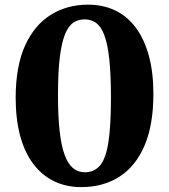

<svg xmlns="http://www.w3.org/2000/svg" viewBox="-20 -772 707 803"><path d="M320 10.5Q256 10.5 205.2 -14.5Q154.5 -39.5 118.5 -87.5Q82.5 -135.5 64 -205.2Q45.5 -275 45.5 -364.5Q46 -496.5 85.2 -582.2Q124.5 -668 192.8 -710.2Q261 -752.5 347.5 -752.5Q411.5 -752.5 462 -728.2Q512.5 -704 548 -656.2Q583.5 -608.5 602.5 -539Q621.5 -469.5 621.5 -379Q621.5 -248.5 584 -162Q546.5 -75.5 478.8 -32.5Q411 10.5 320 10.5ZM334.5 -51.5Q373.5 -51.5 397.8 -79.2Q422 -107 433 -174.8Q444 -242.5 444 -362.5Q444 -461 437 -525Q430 -589 416.2 -625.2Q402.5 -661.5 381.8 -676.2Q361 -691 334 -691Q308 -691 287.5 -677.8Q267 -664.5 252.5 -630Q238 -595.5 230.2 -533.2Q222.5 -471 222.5 -374Q222.5 -285 229.5 -223.2Q236.5 -161.5 250.5 -123.8Q264.5 -86 285.5 -68.8Q306.5 -51.5 334.5 -51.5Z"/></svg>

Font: Merriweather 24pt ExtraBold
Style: Regular
Weight: 800
Version: Version 2.100